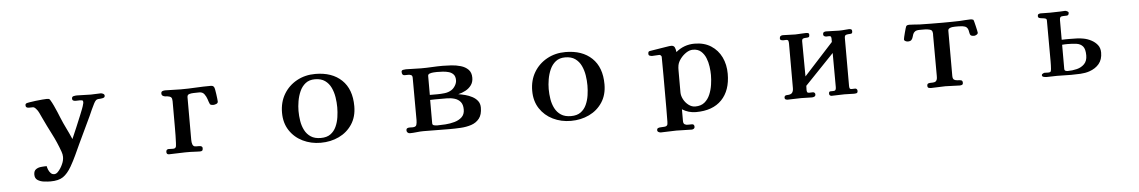

<svg xmlns="http://www.w3.org/2000/svg" viewBox="-35 -945 9070 1529"><g transform="rotate(-5 4500.0 -180.0)"><path d="M813 -505Q813 -491 796 -487.5Q779 -484 769 -484Q750 -484 741 -475.5Q732 -467 724 -451Q711 -426 701 -403.5Q691 -381 679 -354Q654 -301 628.5 -247.5Q603 -194 578 -141Q558 -97 537.5 -53Q517 -9 493 33Q461 88 425 112.5Q389 137 324 137Q302 137 272.5 133.5Q243 130 221.5 116Q200 102 200 72Q200 43 217 30.5Q234 18 258 15.5Q282 13 304 13Q306 26 312.5 42Q319 58 330.5 70Q342 82 358 82Q373 82 386 69.5Q399 57 409.5 40.5Q420 24 425 12Q432 -2 436 -17.5Q440 -33 440 -49Q440 -69 432 -91Q404 -169 369 -236.5Q334 -304 299 -379Q291 -396 282.5 -414.5Q274 -433 261 -447Q247 -464 235 -463.5Q223 -463 203 -463Q193 -463 185.5 -467.5Q178 -472 178 -484Q178 -489 179 -491.5Q180 -494 184 -498Q187 -501 209.5 -505Q232 -509 261.5 -512.5Q291 -516 315.5 -518Q340 -520 348 -520Q359 -520 366 -519Q373 -518 378 -509Q391 -488 403.5 -461Q416 -434 427 -408Q438 -382 445 -364Q465 -315 485.5 -274Q506 -233 527 -184Q547 -229 566 -274.5Q585 -320 604 -366Q614 -391 623.5 -415Q633 -439 637 -458Q639 -462 638.5 -466.5Q638 -471 638 -475Q638 -483 628 -484.5Q618 -486 612 -486Q604 -486 595.5 -485.5Q587 -485 579 -485Q569 -485 560.5 -489Q552 -493 552 -505Q552 -521 567 -524Q582 -527 593 -527Q621 -527 648.5 -525.5Q676 -524 704 -524Q724 -524 744 -525.5Q764 -527 783 -527Q792 -527 802.5 -521.5Q813 -516 813 -505Z M1706 -381Q1706 -368 1692.5 -362.5Q1679 -357 1668 -357Q1661 -357 1654 -358.5Q1647 -360 1642 -365Q1639 -370 1634 -384.5Q1629 -399 1627 -406Q1620 -428 1606 -447Q1592 -466 1566 -466Q1554 -466 1542.5 -465.5Q1531 -465 1519 -465Q1504 -465 1486.5 -460.5Q1469 -456 1469 -436V-95Q1469 -73 1474.5 -58.5Q1480 -44 1493 -41Q1498 -40 1509.5 -40Q1521 -40 1526 -40Q1554 -40 1554 -22Q1554 -7 1548.5 -2Q1543 3 1530 3Q1526 3 1515 2.5Q1504 2 1500 2Q1477 0 1453.5 0Q1430 0 1411 0Q1375 0 1347 2Q1319 4 1283 4Q1263 4 1263 -16Q1263 -28 1269 -33Q1275 -38 1283 -38Q1291 -38 1300 -37.5Q1309 -37 1317 -37Q1326 -37 1332 -39.5Q1338 -42 1342 -50Q1344 -55 1345.5 -80Q1347 -105 1347.5 -140Q1348 -175 1348 -211.5Q1348 -248 1348 -276.5Q1348 -305 1348 -317Q1348 -338 1348 -356.5Q1348 -375 1348 -396Q1348 -405 1348 -414.5Q1348 -424 1346 -433Q1343 -448 1327 -453Q1311 -458 1294 -458Q1282 -459 1273 -465Q1264 -471 1264 -484Q1264 -498 1274.5 -502Q1285 -506 1297 -506Q1327 -506 1359 -504.5Q1391 -503 1421 -503Q1481 -503 1541.5 -506.5Q1602 -510 1662 -510Q1681 -510 1688 -496Q1691 -490 1694 -474.5Q1697 -459 1699.5 -440Q1702 -421 1704 -404.5Q1706 -388 1706 -381Z M2650 -252Q2650 -291 2643.5 -332.5Q2637 -374 2620 -410Q2603 -446 2572 -468Q2541 -490 2492 -490Q2446 -490 2416.5 -466.5Q2387 -443 2370.5 -406Q2354 -369 2347 -327.5Q2340 -286 2340 -250Q2340 -210 2346.5 -169.5Q2353 -129 2370.5 -95Q2388 -61 2419 -40.5Q2450 -20 2499 -20Q2547 -20 2576.5 -41.5Q2606 -63 2622 -98Q2638 -133 2644 -173.5Q2650 -214 2650 -252ZM2786 -249Q2786 -165 2746.5 -105Q2707 -45 2641 -13.5Q2575 18 2495 18Q2417 18 2351.5 -14Q2286 -46 2247 -105.5Q2208 -165 2208 -247Q2208 -331 2246 -395Q2284 -459 2350 -495.5Q2416 -532 2498 -532Q2632 -532 2709 -458.5Q2786 -385 2786 -249Z M3652 -147Q3652 -186 3634.5 -207.5Q3617 -229 3588 -238Q3559 -247 3525 -247H3466Q3448 -247 3429.5 -247Q3411 -247 3392 -246V-59Q3392 -45 3406.5 -42Q3421 -39 3431 -39Q3459 -39 3496.5 -41.5Q3534 -44 3569.5 -54Q3605 -64 3628.5 -86Q3652 -108 3652 -147ZM3611 -385Q3611 -415 3596.5 -431Q3582 -447 3559.5 -453.5Q3537 -460 3511.5 -461.5Q3486 -463 3465 -463Q3457 -463 3439.5 -462Q3422 -461 3407.5 -456Q3393 -451 3393 -438V-286H3454Q3481 -286 3511.5 -289.5Q3542 -293 3566 -308Q3584 -319 3597.5 -341Q3611 -363 3611 -385ZM3789 -150Q3789 -94 3764.5 -63Q3740 -32 3700.5 -19Q3661 -6 3615.5 -3.5Q3570 -1 3528 -1Q3476 -1 3423 -2Q3370 -3 3317 -3Q3292 -3 3262.5 0.5Q3233 4 3208 4Q3199 4 3191 -2.5Q3183 -9 3183 -20Q3183 -34 3192 -38Q3201 -42 3212.5 -41.5Q3224 -41 3233 -41Q3260 -41 3265 -57.5Q3270 -74 3270 -96Q3270 -181 3269.5 -265Q3269 -349 3269 -434Q3269 -451 3258.5 -456Q3248 -461 3233.5 -460.5Q3219 -460 3207 -460Q3185 -460 3185 -488Q3185 -501 3198.5 -503.5Q3212 -506 3221 -506Q3251 -506 3281.5 -504.5Q3312 -503 3342 -503Q3386 -503 3429.5 -505.5Q3473 -508 3516 -508Q3546 -508 3584.5 -505.5Q3623 -503 3659 -492.5Q3695 -482 3718.5 -458.5Q3742 -435 3742 -393Q3742 -358 3724 -333.5Q3706 -309 3678 -294Q3650 -279 3619 -272Q3645 -268 3674 -260.5Q3703 -253 3729.5 -239Q3756 -225 3772.5 -203.5Q3789 -182 3789 -150Z M4650 -252Q4650 -291 4643.5 -332.5Q4637 -374 4620 -410Q4603 -446 4572 -468Q4541 -490 4492 -490Q4446 -490 4416.5 -466.5Q4387 -443 4370.5 -406Q4354 -369 4347 -327.5Q4340 -286 4340 -250Q4340 -210 4346.5 -169.5Q4353 -129 4370.5 -95Q4388 -61 4419 -40.5Q4450 -20 4499 -20Q4547 -20 4576.5 -41.5Q4606 -63 4622 -98Q4638 -133 4644 -173.5Q4650 -214 4650 -252ZM4786 -249Q4786 -165 4746.5 -105Q4707 -45 4641 -13.5Q4575 18 4495 18Q4417 18 4351.5 -14Q4286 -46 4247 -105.5Q4208 -165 4208 -247Q4208 -331 4246 -395Q4284 -459 4350 -495.5Q4416 -532 4498 -532Q4632 -532 4709 -458.5Q4786 -385 4786 -249Z M5637 -249Q5637 -279 5632 -316Q5627 -353 5613.5 -386Q5600 -419 5575.5 -440.5Q5551 -462 5511 -462Q5484 -462 5457 -444Q5430 -426 5410.5 -400Q5391 -374 5386 -348Q5384 -338 5383.5 -328Q5383 -318 5383 -308V-132Q5383 -105 5398 -76.5Q5413 -48 5438 -29Q5463 -10 5491 -10Q5537 -10 5565.5 -33.5Q5594 -57 5609.5 -94Q5625 -131 5631 -172Q5637 -213 5637 -249ZM5771 -247Q5771 -114 5699 -39.5Q5627 35 5493 35Q5433 35 5383 3V96Q5383 117 5394 123.5Q5405 130 5421 129.5Q5437 129 5452 129Q5471 129 5471 151Q5471 161 5463 166Q5455 171 5447 171Q5417 171 5385.5 169.5Q5354 168 5324 168Q5294 168 5261.5 170Q5229 172 5199 172Q5192 172 5182 167Q5172 162 5172 152Q5172 139 5181.5 135Q5191 131 5204 131Q5218 130 5229.5 129.5Q5241 129 5248 125Q5256 120 5257.5 111Q5259 102 5259 93Q5259 67 5259.5 40Q5260 13 5260 -13V-274Q5260 -315 5259.5 -351Q5259 -387 5259 -427Q5259 -433 5253 -438.5Q5247 -444 5242 -444Q5227 -444 5213.5 -442.5Q5200 -441 5185 -441Q5176 -441 5165.5 -444.5Q5155 -448 5155 -460Q5155 -470 5158 -475.5Q5161 -481 5171 -482Q5186 -484 5211 -488.5Q5236 -493 5257 -496Q5279 -499 5304 -503.5Q5329 -508 5342 -508Q5362 -508 5369.5 -493Q5377 -478 5379 -455Q5444 -509 5528 -509Q5605 -509 5659.5 -474Q5714 -439 5742.5 -380Q5771 -321 5771 -247Z M6789 -22Q6789 -6 6779.5 -3.5Q6770 -1 6758 -1Q6739 -1 6720 -2Q6701 -3 6682 -3Q6658 -3 6631 -1.5Q6604 0 6580 0Q6573 0 6567 -4.5Q6561 -9 6561 -18Q6561 -36 6572.5 -36.5Q6584 -37 6596 -37Q6611 -37 6615 -45Q6619 -53 6619 -66Q6619 -134 6618.5 -202.5Q6618 -271 6618 -339L6386 -97Q6386 -89 6385.5 -80Q6385 -71 6385 -63Q6385 -53 6388.5 -46.5Q6392 -40 6403 -40Q6409 -40 6418.5 -40.5Q6428 -41 6434 -41Q6441 -41 6446.5 -36Q6452 -31 6452 -23Q6452 -10 6442.5 -5.5Q6433 -1 6423 -1Q6403 -1 6380 -2Q6357 -3 6337 -3Q6312 -3 6283.5 -1.5Q6255 0 6229 0Q6221 0 6213 -3.5Q6205 -7 6205 -17Q6205 -37 6227 -37Q6256 -37 6267 -50Q6278 -63 6278 -88V-443Q6278 -455 6275.5 -465Q6273 -475 6257 -475Q6252 -475 6246.5 -474.5Q6241 -474 6236 -474Q6228 -474 6218.5 -477Q6209 -480 6209 -491Q6209 -504 6216.5 -509.5Q6224 -515 6234 -515Q6260 -515 6284.5 -513.5Q6309 -512 6334 -512Q6339 -512 6356.5 -513Q6374 -514 6392.5 -515Q6411 -516 6419 -516Q6435 -516 6440 -512.5Q6445 -509 6445 -499Q6445 -484 6437.5 -481Q6430 -478 6417 -478Q6405 -478 6394.5 -474.5Q6384 -471 6384 -452Q6384 -382 6385 -312Q6386 -242 6386 -172L6619 -427Q6619 -433 6619 -440Q6619 -447 6619 -453Q6619 -462 6616 -468.5Q6613 -475 6602 -475Q6596 -475 6590.5 -474.5Q6585 -474 6579 -474Q6571 -474 6563 -478.5Q6555 -483 6555 -494Q6555 -506 6562.5 -510.5Q6570 -515 6580 -515Q6605 -515 6632.5 -513.5Q6660 -512 6685 -512Q6709 -512 6730.5 -514.5Q6752 -517 6765 -517Q6774 -517 6781 -513.5Q6788 -510 6788 -499Q6788 -484 6782 -481Q6776 -478 6765 -478Q6752 -478 6738.5 -474.5Q6725 -471 6725 -450V-65Q6725 -55 6728 -47.5Q6731 -40 6743 -40Q6749 -40 6757.5 -40.5Q6766 -41 6772 -41Q6779 -41 6784 -35.5Q6789 -30 6789 -22Z M7783 -400Q7783 -390 7771.5 -383.5Q7760 -377 7752 -377Q7745 -377 7737.5 -378.5Q7730 -380 7725 -384Q7719 -390 7717 -401.5Q7715 -413 7712 -426Q7709 -439 7699 -448.5Q7689 -458 7667 -461Q7652 -463 7637 -463Q7622 -463 7607 -463Q7598 -463 7585 -461.5Q7572 -460 7561.5 -454Q7551 -448 7551 -435V-75Q7551 -50 7563 -43Q7575 -36 7590.5 -36Q7606 -36 7618 -33Q7630 -30 7630 -13Q7630 0 7622 3.5Q7614 7 7603 7Q7575 7 7546.5 5Q7518 3 7489 3Q7461 3 7433 5Q7405 7 7376 7Q7365 7 7355.5 4Q7346 1 7346 -13Q7346 -28 7356 -31.5Q7366 -35 7379.5 -34.5Q7393 -34 7405.5 -37Q7418 -40 7424 -54Q7427 -62 7427.5 -70Q7428 -78 7428 -85Q7428 -168 7427.5 -248.5Q7427 -329 7427 -411Q7427 -415 7427.5 -419Q7428 -423 7427 -427Q7426 -440 7421 -447Q7416 -454 7403 -457Q7384 -462 7364 -462Q7344 -462 7324 -462Q7299 -462 7287 -453.5Q7275 -445 7270.5 -432.5Q7266 -420 7262.5 -407.5Q7259 -395 7250.5 -386.5Q7242 -378 7222 -378Q7214 -378 7203.5 -383Q7193 -388 7193 -398Q7193 -402 7196.5 -417Q7200 -432 7205 -451Q7210 -470 7214.5 -485Q7219 -500 7221 -503V-502Q7226 -507 7232 -508.5Q7238 -510 7244 -510Q7265 -510 7285.5 -508Q7306 -506 7327 -505Q7372 -504 7417.5 -503.5Q7463 -503 7508 -503Q7543 -503 7578.5 -503.5Q7614 -504 7649 -505Q7671 -506 7692 -508Q7713 -510 7735 -510Q7748 -510 7758 -504Q7759 -503 7763 -488.5Q7767 -474 7771.5 -454.5Q7776 -435 7779.5 -419Q7783 -403 7783 -400Z M8628 -144Q8628 -195 8609.5 -216.5Q8591 -238 8559 -242.5Q8527 -247 8486 -247Q8476 -247 8465.5 -246.5Q8455 -246 8444 -245V-53Q8444 -40 8452.5 -36.5Q8461 -33 8471 -33Q8508 -33 8544 -42Q8580 -51 8604 -75.5Q8628 -100 8628 -144ZM8748 -156Q8748 -101 8719.5 -66.5Q8691 -32 8641 -15Q8608 -4 8569.5 -2Q8531 0 8496 0Q8468 0 8439.5 -1Q8411 -2 8382 -2Q8362 -2 8341 -1Q8320 0 8300 0Q8290 0 8276 -3Q8262 -6 8262 -19Q8262 -25 8271.5 -30Q8281 -35 8285 -35Q8293 -35 8300 -34.5Q8307 -34 8314 -34Q8331 -34 8334.5 -41Q8338 -48 8339 -63Q8340 -77 8340.5 -91.5Q8341 -106 8341 -120Q8341 -201 8340.5 -284.5Q8340 -368 8340 -449Q8340 -461 8329.5 -464.5Q8319 -468 8305.5 -469Q8292 -470 8281.5 -473.5Q8271 -477 8271 -490Q8271 -501 8278.5 -505Q8286 -509 8296 -509Q8315 -509 8333.5 -508.5Q8352 -508 8371 -508Q8392 -508 8412.5 -509Q8433 -510 8454 -510Q8463 -510 8472.5 -511Q8482 -512 8491 -512Q8497 -512 8507.5 -507Q8518 -502 8518 -495Q8518 -474 8501.5 -473Q8485 -472 8471 -472Q8455 -472 8449.5 -465Q8444 -458 8444 -442V-285Q8461 -286 8478 -286Q8495 -286 8511 -286Q8538 -286 8565 -285Q8592 -284 8618 -279Q8650 -273 8679.5 -257.5Q8709 -242 8728.5 -217.5Q8748 -193 8748 -156Z"/></g></svg>

Font: Kaisei Tokumin ExtraBold
Style: Regular
Weight: 800
Designer: Font-Kai, 金井和夫
Foundry: KAZUO KANAI
Version: Version 5.003